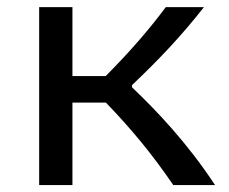

<svg xmlns="http://www.w3.org/2000/svg" viewBox="-20 -534 660 554"><path d="M189 0V-238H285.5C356.5 -164.5 417.5 -91.5 480 0H600.5C520.5 -121.5 433 -213.5 361 -282V-288.5C440.5 -364 502.5 -429.5 568.5 -513.5H458.5C414 -454 360.5 -390.5 285 -314.5H189V-513.5H93V0Z"/></svg>

Font: Monaspace Argon
Style: Regular
Weight: 400
Designer: Riley Cran & the Lettermatic Team
Foundry: Lettermatic
Version: Version 1.200 (Monaspace Argon)